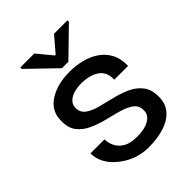

<svg xmlns="http://www.w3.org/2000/svg" viewBox="-174 -659 757 757"><g transform="rotate(-45 204.5 -280.5)"><path d="M209 10Q181 10 154.5 2.5Q128 -5 105.5 -19Q83 -33 65.5 -51Q48 -69 38.5 -90.5Q29 -112 29 -136H107Q107 -135 108.5 -122Q110 -109 119 -92.5Q128 -76 148.5 -64Q169 -52 207 -52Q236 -52 256.5 -59Q277 -66 288 -78.5Q299 -91 298 -109Q298 -134 279 -148Q260 -162 230 -170.5Q200 -179 167 -187Q134 -195 104 -208.5Q74 -222 55.5 -245.5Q37 -269 38 -309Q38 -363 83.5 -392.5Q129 -422 199 -422Q233 -422 265 -414Q297 -406 322.5 -389Q348 -372 363.5 -344Q379 -316 378 -275H301Q302 -301 292.5 -317Q283 -333 267 -341.5Q251 -350 233.5 -353.5Q216 -357 200 -357Q160 -357 137 -342.5Q114 -328 114 -304Q114 -279 133 -265Q152 -251 182 -243Q212 -235 246 -227Q280 -219 310 -205.5Q340 -192 359 -168Q378 -144 378 -104Q378 -65 356.5 -40Q335 -15 297 -2.5Q259 10 209 10ZM187 -453 73 -563V-571H151L203 -508H207L261 -571H336V-563L223 -453Z"/></g></svg>

Font: Darker Grotesque Light SemiBold
Style: Regular
Weight: 600
Version: Version 1.000;gftools[0.9.28]